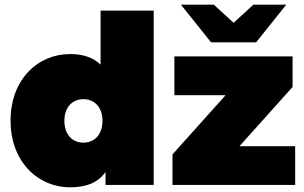

<svg xmlns="http://www.w3.org/2000/svg" viewBox="-20 -787 1294 817"><path d="M278 10C349 10 398 -11 429 -55V0H634V-742H408V-512C377 -542 334 -557 278 -557C142 -557 25 -450 25 -274C25 -98 142 10 278 10ZM335 -180C290 -180 254 -212 254 -273C254 -333 290 -365 335 -365C380 -365 416 -333 416 -273C416 -212 380 -180 335 -180ZM714 0H1236V-165H999L1225 -417V-547H722V-382H940L714 -130ZM878 -607H1070L1198 -767H1058L974 -690L890 -767H750Z"/></svg>

Font: Chess Sans Black
Style: Regular
Weight: 900
Designer: Wolf Bōese
Foundry: Wolf Bōese
Version: Version 7.223;Glyphs 3.3 (3306)